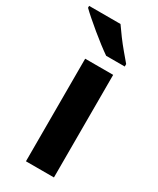

<svg xmlns="http://www.w3.org/2000/svg" viewBox="-225 -825 726 885"><g transform="rotate(30 138.5 -383.0)"><path d="M227 0H78V-546H227ZM139 -766Q154 -744 174.5 -716.5Q195 -689 216.5 -663.5Q238 -638 254 -619V-606H155Q136 -619 110.5 -638.5Q85 -658 58.5 -680Q32 -702 9 -722Q-14 -742 -28 -756V-766Z"/></g></svg>

Font: Noto Sans Kannada
Style: Regular
Weight: 400
Designer: Jelle Bosma - Monotype Design Team
Foundry: Monotype Imaging Inc.
Version: Version 2.003